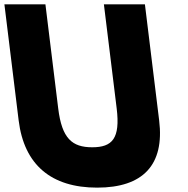

<svg xmlns="http://www.w3.org/2000/svg" viewBox="-47 -845 860 880"><path d="M617.2 -825H429.2L487.8 -348C504.7 -210 467.6 -170 375.6 -170C283.6 -170 236.7 -210 219.8 -348L161.2 -825H-26.8L38.5 -293C63.6 -89 188.3 15 398.3 15C608.3 15 707.6 -89 682.5 -293Z"/></svg>

Font: Hussar
Style: BdOpOblOne
Weight: 700
Foundry: Cannot Into Space Fonts
Version: Version 2.00